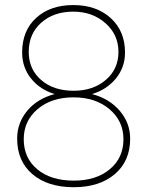

<svg xmlns="http://www.w3.org/2000/svg" viewBox="-20 -741 587 770"><path d="M481.4 -530.3Q481.4 -470.7 444.6 -426Q407.7 -381.3 349.1 -363.8Q418.9 -345.2 460.4 -296.4Q502 -247.6 502 -185.1Q502 -94.7 440.2 -42.5Q378.4 9.8 275.9 9.8Q171.4 9.8 110.1 -42.5Q48.8 -94.7 48.8 -185.1Q48.8 -248 89.1 -296.6Q129.4 -345.2 199.2 -363.8Q140.6 -381.3 104.7 -426Q68.8 -470.7 68.8 -530.3Q68.8 -618.2 125.2 -669.4Q181.6 -720.7 273.9 -720.7Q366.7 -720.7 424.1 -668.5Q481.4 -616.2 481.4 -530.3ZM475.1 -182.6Q475.1 -255.9 418.9 -303.2Q362.8 -350.6 274.9 -350.6Q186.5 -350.6 130.9 -303.5Q75.2 -256.3 75.2 -182.6Q75.2 -107.4 129.6 -62Q184.1 -16.6 275.9 -16.6Q365.7 -16.6 420.4 -62.3Q475.1 -107.9 475.1 -182.6ZM455.1 -532.7Q455.1 -602.1 402.8 -648.2Q350.6 -694.3 273.9 -694.3Q195.3 -694.3 145.3 -649.9Q95.2 -605.5 95.2 -532.7Q95.2 -463.4 145 -420.2Q194.8 -377 274.9 -377Q354 -377 404.5 -420.7Q455.1 -464.4 455.1 -532.7Z"/></svg>

Font: RobotoDraft Thin
Style: Regular
Weight: 250
Version: Version 2.001153; 2014